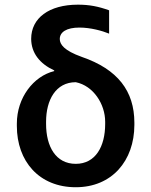

<svg xmlns="http://www.w3.org/2000/svg" viewBox="-20 -780 637 810"><path d="M111.5 -616.1C111.9 -556.5 147.4 -511.4 208.5 -483L208.8 -480.1C121.1 -458.5 51.1 -367.9 51.1 -258.5V-248.6C51.1 -99.8 144.9 9.9 299.7 9.9C452.1 9.9 546.5 -101.6 546.9 -252.8V-262.8C546.5 -395.6 477.3 -487.6 324.6 -540.1C250 -566.8 232.2 -593 232.2 -615.4C232.2 -644.5 260.3 -663.7 315.3 -663.7C361.9 -663.7 411.9 -649.9 440.3 -638.1V-736.5C395.2 -752.8 357.2 -760.3 308.9 -760.3C186.4 -760.3 111.5 -703.5 111.5 -616.1ZM174.4 -257.1V-266.3C174.4 -358 215.2 -433.2 299.7 -433.2C373.9 -418.3 423.7 -340.9 423.7 -266.3V-257.1C423.7 -162.3 383.2 -88.8 299.7 -88.8C214.8 -88.8 174.4 -162.6 174.4 -257.1Z"/></svg>

Font: Magic Ui Pro Semi Bold
Style: Regular
Weight: 600
Designer: Stefan Endress, Andreas Faust
Version: Version 1.000;FEAKit 1.0